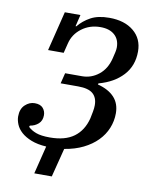

<svg xmlns="http://www.w3.org/2000/svg" viewBox="-94 -777 773 1005"><g transform="rotate(10 292.0 -275.0)"><path d="M196 11Q149 8 116 -5Q83 -18 62.5 -36.5Q42 -55 33 -77Q24 -99 24 -119Q24 -159 47 -180.5Q70 -202 98 -202Q128 -202 142 -186Q156 -170 156 -148Q156 -119 137.5 -102.5Q119 -86 93 -82L90 -75Q106 -59 132.5 -49Q159 -39 206 -39Q287 -39 334 -73.5Q381 -108 398 -174Q402 -194 405.5 -212Q409 -230 409 -246Q409 -286 385 -307Q361 -328 306 -328H213L227 -384H317Q366 -384 405.5 -415.5Q445 -447 459 -505Q464 -525 467 -539Q470 -553 470 -564Q470 -606 443 -630Q416 -654 368 -654Q311 -654 268.5 -622Q226 -590 214 -540L201 -488H118L170 -698H253L238 -636H242Q268 -668 306.5 -689Q345 -710 405 -710Q486 -710 534.5 -670Q583 -630 583 -562Q583 -486 536 -435Q489 -384 408 -362L406 -356Q464 -341 494.5 -308Q525 -275 525 -223Q525 -182 509.5 -144Q494 -106 464 -75.5Q434 -45 390.5 -23.5Q347 -2 291 7L252 160H159Z"/></g></svg>

Font: IBM Plex Serif Medm
Style: Italic
Weight: 500
Italic angle: -14°
Designer: Mike Abbink, Paul van der Laan, Pieter van Rosmalen
Foundry: Bold Monday
Version: Version 3.001